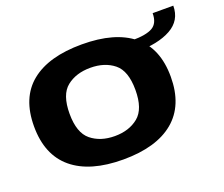

<svg xmlns="http://www.w3.org/2000/svg" viewBox="-106 -780 1099 944"><g transform="rotate(-20 443.5 -308.5)"><path d="M391 5Q217.5 5 125.2 -71.8Q33 -148.5 33 -298Q33 -447.5 125.2 -522.2Q217.5 -597 391 -597Q564.5 -597 656.5 -522.2Q748.5 -447.5 748.5 -298Q748.5 -148.5 656.5 -71.8Q564.5 5 391 5ZM391 -117.5Q466 -117.5 514.5 -157.2Q563 -197 563 -296.5Q563 -396.5 514.5 -435.5Q466 -474.5 391 -474.5Q316 -474.5 267.2 -435.5Q218.5 -396.5 218.5 -296.5Q218.5 -197 267.2 -157.2Q316 -117.5 391 -117.5ZM631.5 -531Q705 -531 738.2 -550.2Q771.5 -569.5 771.5 -622H879.5Q879.5 -545 812.5 -507.8Q745.5 -470.5 631.5 -470.5Z"/></g></svg>

Font: Anybody ExtraExpanded Regular
Style: Bold
Weight: 700
Width: 8
Designer: Tyler Finck
Foundry: Etcetera Type Company
Version: Version 1.010; ttfautohint (v1.8.3) -l 8 -r 50 -G 200 -x 14 